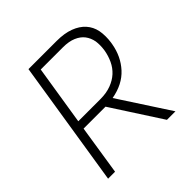

<svg xmlns="http://www.w3.org/2000/svg" viewBox="-189 -893 1052 1052"><g transform="rotate(-45 337.5 -366.5)"><path d="M64 0 180 -733H398Q458 -733 500.5 -717Q543 -701 568.5 -672.5Q594 -644 602 -605Q606 -584 606 -560Q606 -539 603 -517L601 -505Q587 -424 535.5 -367.5Q484 -311 394 -295L586 0H520L333 -289H328H163L118 0ZM226 -684 171 -338H343Q389 -338 425 -351.5Q461 -365 486 -388Q511 -411 526 -443Q541 -475 547 -511Q550 -531 550 -549Q550 -564 548 -579Q542 -611 524.5 -634Q507 -657 475.5 -670.5Q444 -684 398 -684Z"/></g></svg>

Font: Sora ExtraLight
Style: Italic
Weight: 200
Designer: Jonathan Barnbrook, Juli√°n Moncada
Version: Version 1.000